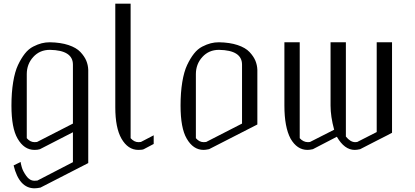

<svg xmlns="http://www.w3.org/2000/svg" viewBox="-20 -812 2247 1040"><path d="M250 -542Q195.3 -542 160.2 -503.4Q125 -464.8 125 -410.2V-63.5Q143.6 -42 167 -42Q176.8 -42 180.7 -43L375 -142.6V-461.9Q375 -540 250 -542ZM250 -583Q308.6 -582 351.1 -567.9Q393.6 -553.7 415.5 -530.3Q437.5 -506.8 447.3 -483.4Q457 -460 458 -433.6V71.3L199.2 204.1Q179.7 208 167 208Q84 208 53.7 84Q89.8 66.4 91.8 65.4Q91.8 71.3 97.7 92.8Q103.5 114.3 122.1 140.6Q140.6 167 167 167Q177.7 167 182.6 166L375 66.4V-95.7L196.3 -3.9Q184.6 0 167 0Q110.4 0 75.2 -61.5Q42 -118.2 42 -240.2Q42 -310.5 51.3 -367.2Q60.5 -423.8 77.6 -460Q94.7 -496.1 114.7 -521.5Q134.8 -546.9 159.7 -559.6Q184.6 -572.3 205.6 -577.6Q226.6 -583 250 -583Z M604.5 -792H687.5V-63.5Q707 -42 729.5 -42Q739.3 -42 743.2 -43L812.5 -79.1V-32.2L758.8 -3.9Q751 0 729.5 0Q672.9 0 637.7 -61.5Q604.5 -120.1 604.5 -230.5Z M1166 -542Q1111.3 -542 1076.2 -503.4Q1041 -464.8 1041 -410.2V-63.5Q1059.6 -42 1083 -42Q1092.8 -42 1096.7 -43L1291 -142.6V-461.9Q1291 -540 1166 -542ZM1166 -583Q1224.6 -582 1267.1 -567.9Q1309.6 -553.7 1331.5 -530.3Q1353.5 -506.8 1363.3 -483.4Q1373 -460 1374 -433.6V-137.7L1112.3 -3.9Q1092.8 0 1083 0Q1026.4 0 991.2 -61.5Q958 -118.2 958 -240.2Q958 -310.5 967.3 -367.2Q976.6 -423.8 993.7 -460Q1010.7 -496.1 1030.8 -521.5Q1050.8 -546.9 1075.7 -559.6Q1100.6 -572.3 1121.6 -577.6Q1142.6 -583 1166 -583Z M2103.5 -583V-92.8Q2097.7 -88.9 2079.6 -80.1Q2061.5 -71.3 2019 -49.3Q1976.6 -27.3 1930.7 -3.9Q1913.1 0 1901.4 0Q1845.7 0 1804.7 -71.3Q1802.7 -70.3 1674.8 -3.9Q1657.2 0 1645.5 0Q1588.9 0 1553.7 -61.5Q1520.5 -124 1520.5 -240.2V-583H1603.5V-63.5Q1623 -42 1648.4 -42Q1655.3 -42 1659.2 -43L1790 -109.4Q1770.5 -180.7 1770.5 -240.2V-583H1853.5V-72.3Q1877.9 -42 1904.3 -42Q1912.1 -42 1915 -43L2020.5 -96.7V-583Z"/></svg>

Font: wanta
Style: Medium
Weight: 500
Version: Version 0.91